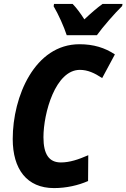

<svg xmlns="http://www.w3.org/2000/svg" viewBox="-20 -951 646 981"><path d="M321 -771H475C504 -812 567 -884 604 -920L606 -931H504C475 -910 445 -884 411 -852C393 -881 369 -913 351 -931H256L254 -919C278 -879 307 -814 321 -771ZM256 10C319 10 380 -4 430 -26L431 -158C381 -136 336 -121 291 -121C231 -121 202 -162 202 -250C202 -373 263 -594 388 -594C428 -594 463 -578 502 -552L567 -673C516 -707 458 -725 386 -725C158 -725 45 -459 45 -241C45 -87 117 10 256 10Z"/></svg>

Font: Noto Sans Display SemiCondensed Extra
Style: Italic
Weight: 800
Width: 4
Italic angle: -12°
Designer: Monotype Design Team
Foundry: Monotype Imaging Inc.
Version: Version 1.900